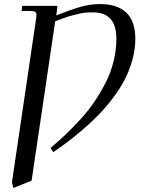

<svg xmlns="http://www.w3.org/2000/svg" viewBox="-20 -731 706 949"><path d="M39.1 169.9 158.2 -637.2Q160.2 -650.9 160.2 -655.8Q160.2 -668.5 153.3 -672.6Q146.5 -676.8 127.9 -676.8H86.9L89.8 -702.1H263.2L261.2 -676.8L257.8 -654.8Q333 -684.6 380.6 -697.8Q428.2 -710.9 473.1 -710.9Q648.9 -710.9 648.9 -539.1Q648.9 -486.8 634 -433.8Q619.1 -380.9 595.5 -335.7Q571.8 -290.5 537.1 -245.1Q502.4 -199.7 467.3 -163.6Q432.1 -127.4 390.1 -91.3Q348.1 -55.2 314.2 -29.8Q280.3 -4.4 243.2 21L230 0Q269.5 -33.2 303 -64.9Q336.4 -96.7 375.7 -139.2Q415 -181.6 445.3 -226.3Q475.6 -271 501.5 -321Q527.3 -371.1 541.3 -427.5Q555.2 -483.9 555.2 -541Q555.2 -669.9 439 -669.9Q415.5 -669.9 398.2 -668.2Q380.9 -666.5 342 -656.2Q303.2 -646 252.9 -626L136.2 162.1L45.9 198.2Z"/></svg>

Font: Dihjauti S
Style: Bold Italic
Weight: 700
Italic angle: -9°
Designer: T. Christopher White
Version: Version 3.0.0